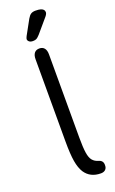

<svg xmlns="http://www.w3.org/2000/svg" viewBox="-157 -838 532 886"><g transform="rotate(-20 108.5 -395.5)"><path d="M175 9Q189 9 197 1.5Q205 -6 205 -18Q206 -31 200.5 -38.5Q195 -46 184 -49Q166 -54 155.5 -66.5Q145 -79 141 -105.5Q137 -132 137 -180V-589Q137 -609 128.5 -619.5Q120 -630 104 -630Q88 -630 79.5 -619.5Q71 -609 71 -589V-186Q71 -123 77 -87.5Q83 -52 97 -30Q123 9 175 9ZM190 -777Q190 -784 186 -789Q182 -794 173 -797Q164 -800 147 -800Q133 -800 124.5 -794.5Q116 -789 108 -775L69 -704Q64 -694 64 -690Q64 -683 70.5 -677.5Q77 -672 89 -672Q100 -672 106.5 -675.5Q113 -679 123 -690L181 -758Q190 -769 190 -777Z"/></g></svg>

Font: Beiruti
Style: Regular
Weight: 400
Version: Version 1.00